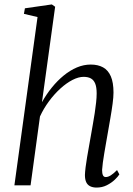

<svg xmlns="http://www.w3.org/2000/svg" viewBox="-20 -837 602 867"><path d="M416 10Q399.5 10 387.5 4.2Q375.5 -1.5 369.5 -14Q363.5 -26.5 363.5 -47Q364 -61 366.5 -81.8Q369 -102.5 373.2 -126.8Q377.5 -151 382 -177Q386.5 -203 391 -228Q395 -251.5 399.5 -276.8Q404 -302 407.8 -326.8Q411.5 -351.5 414 -374.2Q416.5 -397 416.5 -415Q416.5 -443 410 -459.2Q403.5 -475.5 390.5 -482.8Q377.5 -490 357.5 -490Q334.5 -490 307.2 -476Q280 -462 252.5 -437Q225 -412 201 -379.5Q177 -347 160.5 -311L118 0H45L149.5 -760L88 -774.5L92.5 -799.5L214 -817L229 -806.5L169.5 -375.5Q189.5 -411.5 214.5 -442.2Q239.5 -473 268 -496.2Q296.5 -519.5 327.2 -532.5Q358 -545.5 390 -545.5Q422.5 -545.5 445.5 -532.8Q468.5 -520 480.5 -492.2Q492.5 -464.5 492.5 -419Q492.5 -399 488.5 -368.8Q484.5 -338.5 478.5 -304.2Q472.5 -270 467 -238Q463 -216 459 -192.2Q455 -168.5 451 -145.8Q447 -123 444.5 -103.5Q442 -84 441 -69.5Q441 -54 444.8 -45.8Q448.5 -37.5 457.5 -37.5Q468 -37.5 480 -45Q492 -52.5 508.5 -69L519 -49.5Q512.5 -39 497.8 -25Q483 -11 462.2 -0.5Q441.5 10 416 10Z"/></svg>

Font: Merriweather 72pt Light
Style: Italic
Weight: 300
Italic angle: -7.8°
Version: Version 2.101